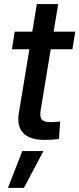

<svg xmlns="http://www.w3.org/2000/svg" viewBox="-20 -685 390 944"><path d="M350.1 -529.3 335.9 -442.9H38.6L52.2 -529.3ZM161.1 -665H266.1L179.7 -141.6Q174.8 -110.4 185.5 -97.4Q196.3 -84.5 227.1 -84.5Q237.3 -84.5 251.5 -85.4Q265.6 -86.4 275.9 -87.4L270 -1.5Q254.9 0.5 236.3 1.7Q217.8 2.9 199.7 2.9Q126 2.9 94 -31Q62 -64.9 72.8 -129.9ZM19 238.8 89.8 57.6H193.8L97.7 238.8Z"/></svg>

Font: Inter 24pt Medium
Style: Italic
Weight: 500
Italic angle: -9.3988°
Designer: Rasmus Andersson
Foundry: rsms
Version: Version 4.001;git-66647c0bb